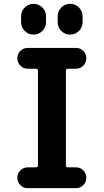

<svg xmlns="http://www.w3.org/2000/svg" viewBox="-20 -980 540 1000"><path d="M376 -108.4Q398.4 -108.4 414.1 -92.3Q429.7 -76.2 429.7 -54.2Q429.7 -32.2 414.1 -16.1Q398.4 0 376 0H124Q101.6 0 85.9 -16.1Q70.3 -32.2 70.3 -54.2Q70.3 -76.2 85.9 -92.3Q101.6 -108.4 124 -108.4H166Q177.7 -108.4 177.7 -119.1V-611.3Q177.7 -622.1 166 -622.1H124Q101.6 -622.1 85.9 -638.2Q70.3 -654.3 70.3 -676.3Q70.3 -698.2 85.9 -714.4Q101.6 -730.5 124 -730.5H376Q398.4 -730.5 414.1 -714.4Q429.7 -698.2 429.7 -676.3Q429.7 -654.3 414.1 -638.2Q398.4 -622.1 376 -622.1H334Q323.2 -622.1 323.2 -611.3V-119.1Q323.2 -108.4 334 -108.4ZM410.2 -894.5V-865.2Q410.2 -837.9 391.1 -818.8Q372.1 -799.8 345.2 -799.8Q318.4 -799.8 299.3 -818.8Q280.3 -837.9 280.3 -865.2V-894.5Q280.3 -921.9 299.3 -940.9Q318.4 -960 345.2 -960Q372.1 -960 391.1 -940.9Q410.2 -921.9 410.2 -894.5ZM89.8 -894.5Q89.8 -921.9 108.9 -940.9Q127.9 -960 154.8 -960Q181.6 -960 200.7 -940.9Q219.7 -921.9 219.7 -894.5V-865.2Q219.7 -837.9 200.7 -818.8Q181.6 -799.8 154.8 -799.8Q127.9 -799.8 108.9 -818.8Q89.8 -837.9 89.8 -865.2Z"/></svg>

Font: Rounded-X Mgen+ 1mn bold
Style: Bold
Weight: 700
Designer: [Source Han Sans]
Ryoko NISHIZUKA  (kana & ideographs); Paul D. Hunt (Latin, Greek & Cyrillic); Wenlong ZHANG  (bopomofo
Version: Version 1.059.20150602